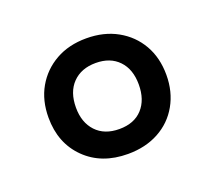

<svg xmlns="http://www.w3.org/2000/svg" viewBox="-65 -811 531 473"><g transform="rotate(-20 200.0 -574.5)"><path d="M199 -423Q130 -423 87.5 -465Q45 -507 45 -574Q45 -619 64.5 -653Q84 -687 118.5 -706.5Q153 -726 199 -726Q245 -726 280 -706.5Q315 -687 334.5 -653Q354 -619 354 -574Q354 -530 334.5 -495.5Q315 -461 280 -442Q245 -423 199 -423ZM200 -488Q239 -488 260.5 -511.5Q282 -535 282 -575Q282 -615 260 -638Q238 -661 200 -661Q162 -661 139.5 -638Q117 -615 117 -574Q117 -535 139 -511.5Q161 -488 200 -488Z"/></g></svg>

Font: Noto Serif Gujarati SemiBold
Style: Regular
Weight: 600
Version: Version 2.102